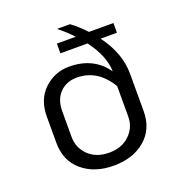

<svg xmlns="http://www.w3.org/2000/svg" viewBox="-130 -807 860 930"><g transform="rotate(-20 300.0 -341.5)"><path d="M450 -414.2Q449.2 -492.5 381.7 -583.3H241.7V-633.3H339.2Q307.5 -667.5 266.7 -700H333.3Q367.5 -675.8 407.5 -633.3H533.3V-583.3H449.2Q525 -480.8 525 -375V-300V-183.3Q525 -90 462.1 -36.7Q399.2 16.7 300 16.7Q200.8 16.7 137.9 -36.7Q75 -90 75 -183.3V-316.7Q75 -405.8 129.6 -457.1Q184.2 -508.3 258.3 -508.3Q385 -508.3 450 -414.2ZM445.8 -340Q382.5 -445.8 275 -445.8Q221.7 -445.8 187.9 -411.2Q154.2 -376.7 154.2 -316.7V-183.3Q154.2 -127.5 194.2 -88.8Q234.2 -50 300 -50Q365.8 -50 405.8 -88.8Q445.8 -127.5 445.8 -183.3V-300Z"/></g></svg>

Font: BoonBaan
Style: Regular
Weight: 400
Designer: Sungsit Sawaiwan
Foundry: FontUni
Version: Version 2.0